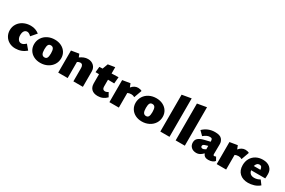

<svg xmlns="http://www.w3.org/2000/svg" viewBox="116 -1925 4654 3135"><g transform="rotate(30 2443.5 -357.5)"><path d="M28 -206Q28 -273 62.5 -326.5Q97 -380 157.5 -410Q218 -440 292 -440Q340 -440 379 -426Q418 -412 453 -385L366 -284Q324 -326 291 -326Q256 -326 236 -298.5Q216 -271 216 -219Q216 -174 237.5 -142Q259 -110 296 -110Q318 -110 337.5 -121Q357 -132 381 -154L456 -65Q369 10 254 10Q189 10 137.5 -18Q86 -46 57 -95.5Q28 -145 28 -206Z M486 -206Q486 -273 520 -326.5Q554 -380 613.5 -410Q673 -440 747 -440Q816 -440 870.5 -412.5Q925 -385 955.5 -336.5Q986 -288 986 -226Q986 -159 952 -105.5Q918 -52 858 -21Q798 10 724 10Q655 10 601 -17.5Q547 -45 516.5 -94.5Q486 -144 486 -206ZM801 -212Q801 -273 785 -299.5Q769 -326 735 -326Q701 -326 687.5 -300.5Q674 -275 674 -217Q674 -156 690.5 -129Q707 -102 741 -102Q774 -102 787.5 -128Q801 -154 801 -212Z M1525 -288V0H1346V-251Q1346 -284 1333 -303Q1320 -322 1294 -322Q1265 -322 1238 -303V0H1060V-416L1204 -440L1227 -382Q1263 -408 1298.5 -422Q1334 -436 1373 -436Q1439 -436 1482 -395.5Q1525 -355 1525 -288Z M1975 -62Q1906 10 1807 10Q1731 10 1690.5 -29Q1650 -68 1650 -140V-310L1584 -311L1595 -417L1655 -419L1693 -521L1822 -542V-423L1951 -427L1940 -304L1822 -306V-176Q1822 -146 1835.5 -131Q1849 -116 1874 -116Q1887 -116 1903.5 -122Q1920 -128 1932 -137Z M2388 -420 2335 -273Q2307 -291 2272 -291Q2233 -291 2203 -276V0H2025V-416L2169 -440L2195 -374Q2247 -438 2316 -438Q2358 -438 2388 -420Z M2400 -206Q2400 -273 2434 -326.5Q2468 -380 2527.5 -410Q2587 -440 2661 -440Q2730 -440 2784.5 -412.5Q2839 -385 2869.5 -336.5Q2900 -288 2900 -226Q2900 -159 2866 -105.5Q2832 -52 2772 -21Q2712 10 2638 10Q2569 10 2515 -17.5Q2461 -45 2430.5 -94.5Q2400 -144 2400 -206ZM2715 -212Q2715 -273 2699 -299.5Q2683 -326 2649 -326Q2615 -326 2601.5 -300.5Q2588 -275 2588 -217Q2588 -156 2604.5 -129Q2621 -102 2655 -102Q2688 -102 2701.5 -128Q2715 -154 2715 -212Z M2985 -695 3158 -725V0H2985Z M3274 -695 3447 -725V0H3274Z M4012 -41Q4001 -19 3968 -4.5Q3935 10 3890 10Q3814 10 3791 -54Q3759 -21 3729.5 -5.5Q3700 10 3667 10Q3605 10 3569 -24Q3533 -58 3533 -112Q3533 -167 3570.5 -196Q3608 -225 3673 -241L3780 -267V-279Q3779 -304 3770.5 -317Q3762 -330 3732 -330Q3702 -330 3673 -316Q3644 -302 3613 -276L3540 -349Q3634 -440 3766 -440Q3861 -440 3895.5 -399Q3930 -358 3929 -306L3927 -120Q3927 -93 3946 -93Q3962 -93 3978 -102ZM3780 -124V-137V-189L3724 -172Q3687 -161 3687 -133Q3687 -118 3696.5 -110Q3706 -102 3722 -102Q3734 -102 3747.5 -107.5Q3761 -113 3780 -124Z M4411 -420 4358 -273Q4330 -291 4295 -291Q4256 -291 4226 -276V0H4048V-416L4192 -440L4218 -374Q4270 -438 4339 -438Q4381 -438 4411 -420Z M4796 -142 4854 -64Q4808 -24 4751 -7Q4694 10 4641 10Q4542 10 4482.5 -44.5Q4423 -99 4423 -198Q4423 -269 4454 -324Q4485 -379 4541 -409.5Q4597 -440 4669 -440Q4755 -440 4805 -396Q4855 -352 4855 -278Q4855 -223 4851 -194H4585Q4599 -111 4690 -111Q4744 -111 4796 -142ZM4588 -276H4713Q4708 -343 4661 -343Q4633 -343 4614.5 -325Q4596 -307 4588 -276Z"/></g></svg>

Font: Ysabeau Heavy
Style: Regular
Weight: 800
Designer: Christian Thalmann (Catharsis Fonts)
Version: Version 0.003